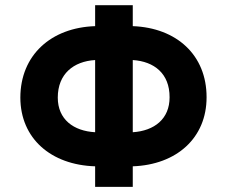

<svg xmlns="http://www.w3.org/2000/svg" viewBox="-20 -732 889 752"><path d="M59.7 -349.8C60 -189.3 180 -85.9 352.6 -80.6V0H500V-80.6C671.2 -86.6 789.4 -191.4 789.1 -351.2C789.4 -516.7 671.2 -623.2 500 -629.6V-711.6H352.6V-629.6C179.7 -623.9 60 -516 59.7 -349.8ZM352.6 -496.8V-214.1C268.1 -218.8 206.3 -264.2 206.3 -349.8C206.3 -442.8 268.5 -491.8 352.6 -496.8ZM500 -496.8C583.8 -491.5 644.5 -443.9 644.2 -351.2C644.5 -266 584.2 -219.5 500 -214.1Z"/></svg>

Font: Inter-Hewn
Style: Bold
Weight: 700
Designer: Rasmus Andersson
Foundry: rsms
Version: Version 3.012;git-f93a4a705